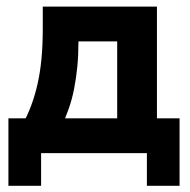

<svg xmlns="http://www.w3.org/2000/svg" viewBox="-20 -477 591 598"><path d="M49.5 -88.3 172 -85.3Q184.8 -111.3 194.6 -139.8Q204.5 -168.3 210.9 -200.9Q217.3 -233.5 220.8 -269.3Q224.3 -305 224.3 -345V-411.5L149.5 -348H431L345 -411.5V-89.8H468.8V-456.5H113.2V-386.5Q113.2 -337 109.2 -294.5Q105.2 -252 97 -215.6Q88.7 -179.3 77 -147.9Q65.2 -116.5 49.5 -88.3ZM6.2 101.7H108V0H437.5V101.7H539.3V-108.5H6.2Z"/></svg>

Font: Tilda Sans VF
Style: Regular
Weight: 400
Designer: ParaType Ltd
Foundry: ParaType Ltd
Version: Version 1.010